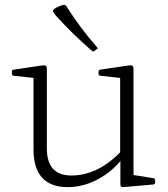

<svg xmlns="http://www.w3.org/2000/svg" viewBox="-20 -764 694 791"><path d="M530 -162V-19L511 -46L612 -30Q619 -28 619 -21V-12Q619 -5 612 -4L487 7Q482 7 479 4.5Q476 2 476 -5V-117L475 -126V-162ZM260 7Q189 7 153.5 -32Q118 -71 118 -149V-323H173V-153Q173 -41 274 -41Q388 -41 487 -149L493 -122Q466 -84 429 -55Q392 -26 348.5 -9.5Q305 7 260 7ZM475 -162V-323H530V-162ZM118 -323V-468L137 -441L36 -452Q29 -453 29 -460V-469Q29 -476 36 -477L151 -494Q164 -496 168.5 -493Q173 -490 173 -480V-323ZM475 -323V-468L493 -441L393 -452Q386 -453 386 -460V-469Q386 -476 393 -477L508 -494Q521 -496 525.5 -493Q530 -490 530 -480V-323ZM369 -554Q362 -550 358 -555Q317 -591 280 -627Q243 -663 209 -701Q202 -710 199.5 -714.5Q197 -719 199 -722Q201 -725 206 -729Q214 -734 223.5 -738Q233 -742 242 -744Q249 -745 253 -739Q281 -695 312.5 -652.5Q344 -610 380 -569Q385 -564 378 -561Z"/></svg>

Font: Hahmlet ExtraLight
Style: Regular
Weight: 250
Designer: Minjoo Ham & Mark Frömberg
Foundry: hypertype
Version: Version 1.002